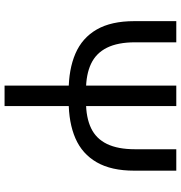

<svg xmlns="http://www.w3.org/2000/svg" viewBox="4 -776 773 820"><g transform="rotate(90 390.0 -366.5)"><path d="M369.7 -273.7Q276.5 -273.7 209.4 -302.6Q142.2 -331.6 106.5 -393.6Q70.8 -455.7 70.8 -553.5V-733.4H161.2V-557.4Q161.2 -483.8 184.3 -437.3Q207.4 -390.8 253 -369.3Q298.5 -347.8 365.8 -347.8H415Q482.3 -347.8 527.5 -369.3Q572.8 -390.8 595.3 -437.3Q617.9 -483.8 617.9 -557.4V-733.4H709.4V-553.5Q709.4 -455.7 673.6 -393.6Q637.9 -331.6 571.3 -302.6Q504.7 -273.7 411.1 -273.7ZM346.1 0V-733.4H433.4V0Z"/></g></svg>

Font: Noto Sans SC Thin
Style: Regular
Weight: 100
Designer: Ryoko NISHIZUKA 西塚涼子 (kana, bopomofo & ideographs); Paul D. Hunt (Latin, Greek & Cyrillic); Sandoll Communications 산돌커뮤니
Foundry: Adobe
Version: Version 2.004-H2;hotconv 1.0.118;makeotfexe 2.5.65603